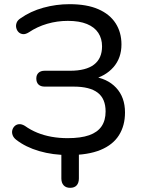

<svg xmlns="http://www.w3.org/2000/svg" viewBox="-20 -734 679 920"><path d="M316 166Q296 166 285 154Q274 142 274 121V-41H358V121Q358 142 347.5 154Q337 166 316 166ZM310 9Q233 9 168 -10Q103 -29 58 -64Q45 -74 40.5 -86.5Q36 -99 39 -110.5Q42 -122 50.5 -130Q59 -138 71.5 -139Q84 -140 99 -131Q127 -111 159 -98Q191 -85 227.5 -78.5Q264 -72 304 -72Q367 -72 407 -86Q447 -100 466.5 -128.5Q486 -157 486 -200Q486 -261 448 -290Q410 -319 333 -319H194Q175 -319 164.5 -329Q154 -339 154 -358Q154 -375 164.5 -385Q175 -395 194 -395H316Q392 -395 430.5 -424.5Q469 -454 469 -512Q469 -549 451 -576.5Q433 -604 396.5 -619Q360 -634 305 -634Q254 -634 206 -620Q158 -606 118 -579Q102 -569 89.5 -570.5Q77 -572 69 -580Q61 -588 58 -600Q55 -612 59.5 -624.5Q64 -637 78 -646Q126 -680 187.5 -697Q249 -714 313 -714Q396 -714 451 -690Q506 -666 534 -622.5Q562 -579 562 -521Q562 -456 523.5 -412Q485 -368 420 -353V-368Q494 -359 536.5 -313.5Q579 -268 579 -195Q579 -132 550 -86Q521 -40 461.5 -15.5Q402 9 310 9Z"/></svg>

Font: Nunito Medium
Style: Regular
Weight: 500
Designer: Vernon Adams
Foundry: Vernon Adams
Version: Version 3.601